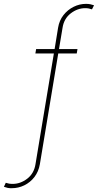

<svg xmlns="http://www.w3.org/2000/svg" viewBox="-123 -780 511 1004"><path d="M282.2 -523.4 278.3 -500.5H181.6L85.4 79.1Q78.6 117.7 56.9 145.8Q35.2 173.8 4.2 189Q-26.9 204.1 -61 204.1Q-73.7 204.6 -83.3 202.4Q-92.8 200.2 -102.5 196.8L-92.8 175.8Q-84 178.7 -75.7 180.2Q-67.4 181.6 -56.6 181.6Q-16.1 181.6 19.3 154.5Q54.7 127.4 62.5 79.1L158.7 -500.5H62L65.9 -523.4H162.6L180.7 -634.8Q187 -673.3 209 -701.2Q231 -729 262 -744.4Q293 -759.8 326.7 -759.8Q339.4 -759.8 349.1 -757.8Q358.9 -755.9 368.7 -752.4L357.9 -731Q350.1 -733.9 341.8 -735.6Q333.5 -737.3 322.8 -737.3Q282.2 -737.3 246.8 -710Q211.4 -682.6 204.1 -634.8L185.5 -523.4Z"/></svg>

Font: Inter 24pt Thin
Style: Italic
Weight: 250
Italic angle: -9.3988°
Version: Version 4.001;git-66647c0bb